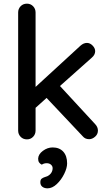

<svg xmlns="http://www.w3.org/2000/svg" viewBox="-20 -760 595 1047"><path d="M514 -48Q514 -28 498.5 -14.5Q483 -1 466 -1Q444 -1 431 -17L234 -226L174 -172V-48Q174 -28 160.5 -14Q147 0 127 0Q106 0 92.5 -14Q79 -28 79 -48V-692Q79 -712 92.5 -726Q106 -740 127 -740Q147 -740 160.5 -726Q174 -712 174 -692V-286L419 -511Q436 -526 454 -526Q471 -526 485 -511.5Q499 -497 499 -481Q499 -461 480 -445L307 -291L499 -83Q514 -67 514 -48ZM239 267Q222 267 211 258.5Q200 250 200 234Q200 220 207 214.5Q214 209 223.5 206Q233 203 238 201Q252 194 259.5 182.5Q267 171 267 157Q267 146 258 138Q249 130 235 130Q219 130 208 138Q198 133 193 125.5Q188 118 188 105Q189 81 214 62.5Q239 44 267 44Q304 44 325 67Q346 90 346 131Q346 156 330 188.5Q314 221 289.5 244Q265 267 239 267Z"/></svg>

Font: Quicksand Medium
Style: Regular
Weight: 500
Designer: Andrew Paglinawan
Foundry: Andrew Paglinawan
Version: Version 3.000